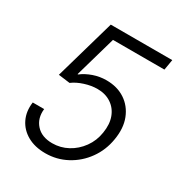

<svg xmlns="http://www.w3.org/2000/svg" viewBox="-173 -850 924 982"><g transform="rotate(30 289.0 -359.5)"><path d="M235.4 9.8Q173.8 9.8 129.6 -15.1Q85.4 -40 64.2 -83.7Q43 -127.4 50.8 -183.1H118.2Q111.8 -126.5 145 -89.4Q178.2 -52.2 240.7 -52.2Q289.1 -52.2 331.3 -75Q373.5 -97.7 402.8 -138.2Q432.1 -178.7 439.9 -230Q448.7 -283.7 433.6 -323.7Q418.5 -363.8 384.5 -386.2Q350.6 -408.7 303.7 -408.7Q267.6 -408.7 228.8 -396.2Q189.9 -383.8 163.6 -363.8L95.7 -372.6L197.3 -727.5H560.5L549.8 -665.5H246.1L176.8 -423.3H180.2Q207.5 -444.3 244.6 -457.3Q281.7 -470.2 321.3 -470.2Q385.3 -470.2 431.4 -439.7Q477.5 -409.2 498.8 -355Q520 -300.8 507.8 -229.5Q496.6 -160.6 457.5 -106.4Q418.5 -52.2 360.6 -21.2Q302.7 9.8 235.4 9.8Z"/></g></svg>

Font: Inter Light
Style: Italic
Weight: 300
Italic angle: -9.3988°
Designer: Rasmus Andersson
Foundry: rsms
Version: Version 4.001;git-66647c0bb